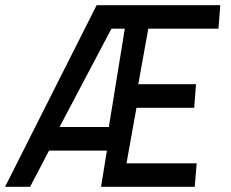

<svg xmlns="http://www.w3.org/2000/svg" viewBox="-50 -720 892 740"><path d="M-30.5 0 322.5 -700H799L792 -609.5H521.5L483 -395.5H705.5L698.5 -304.5H476L437.5 -90.5H708L700.5 0H339.5L362 -139.5H139L66 0ZM179.5 -230.5H369.5L431 -609.5H379.5Z"/></svg>

Font: Urbanist Medium
Style: Italic
Weight: 500
Italic angle: -8°
Designer: Corey Hu
Foundry: Corey Hu
Version: Version 1.330; ttfautohint (v1.8.4.7-5d5b)